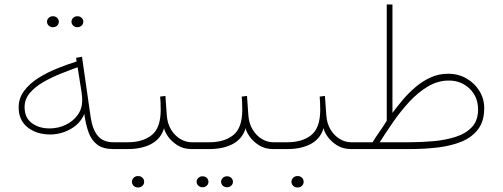

<svg xmlns="http://www.w3.org/2000/svg" viewBox="-20 -663 2237 854"><path d="M297.9 -566.4Q297.9 -576.2 305.4 -583.5Q313 -590.8 324.2 -590.8Q335.4 -590.8 343 -583.7Q350.6 -576.7 350.6 -566.4Q350.6 -556.2 343 -549.1Q335.4 -542 324.2 -542Q313 -542 305.4 -549.3Q297.9 -556.6 297.9 -566.4ZM189 -566.4Q189 -576.2 196.5 -583.5Q204.1 -590.8 215.3 -590.8Q226.6 -590.8 234.1 -583.7Q241.7 -576.7 241.7 -566.4Q241.7 -556.2 234.1 -549.1Q226.6 -542 215.3 -542Q204.1 -542 196.5 -549.3Q189 -556.6 189 -566.4ZM483.9 0Q438.5 0 412.6 -19.5Q386.7 -39.1 374 -74.2Q361.3 -109.4 355 -156.2Q336.9 -113.3 294.2 -89.1Q251.5 -64.9 203.1 -64.9Q142.6 -64.9 102.8 -96.7Q63 -128.4 63 -185.1Q63 -226.6 87.2 -258.8Q111.3 -291 150.1 -315.7Q189 -340.3 233.9 -358.4Q278.8 -376.5 320.8 -389.6L318.4 -405.8L344.7 -410.6L383.3 -141.6Q391.6 -86.4 415.5 -58.3Q439.5 -30.3 483.9 -30.3H513.7V0ZM345.7 -216.3Q345.7 -224.6 345 -232.7Q344.2 -240.7 343.3 -249.5L325.2 -363.8Q291 -351.6 250.5 -335.4Q210 -319.3 173.3 -298.3Q136.7 -277.3 113 -249.8Q89.4 -222.2 89.4 -186.5Q89.4 -139.2 121.6 -115.5Q153.8 -91.8 200.2 -91.8Q238.8 -91.8 272 -107.7Q305.2 -123.5 325.4 -151.6Q345.7 -179.7 345.7 -216.3Z M493.7 -30.3H549.3Q614.7 -30.3 654.5 -61.8Q694.3 -93.3 694.8 -172.4Q694.8 -208 692.4 -233.4L715.8 -236.3L721.7 -152.8Q724.1 -113.8 741 -86.4Q757.8 -59.1 782.2 -44.7Q806.6 -30.3 831.5 -30.3H860.4V0H831.5Q795.4 0 768.6 -17.3Q741.7 -34.7 726.6 -56.9Q711.4 -79.1 710 -93.3Q695.8 -45.9 653.3 -22.9Q610.8 0 548.3 0H493.7ZM566.9 145.5Q566.9 135.3 574.5 127.7Q582 120.1 594.2 120.1Q606 120.1 613.5 127.4Q621.1 134.8 621.1 145.5Q621.1 156.2 613.5 163.6Q606 170.9 594.2 170.9Q582 170.9 574.5 163.3Q566.9 155.8 566.9 145.5Z M839.8 -30.3H912.1Q977.5 -30.3 1017.3 -61.8Q1057.1 -93.3 1057.6 -172.4Q1057.6 -208 1055.2 -233.4L1078.6 -236.3L1084.5 -152.8Q1086.9 -113.8 1103.8 -86.4Q1120.6 -59.1 1145 -44.7Q1169.4 -30.3 1194.3 -30.3H1223.1V0H1194.3Q1158.2 0 1131.3 -17.3Q1104.5 -34.7 1089.4 -56.9Q1074.2 -79.1 1072.8 -93.3Q1058.6 -45.9 1016.1 -22.9Q973.6 0 911.1 0H839.8ZM963.4 145.5Q963.4 135.7 970.9 128.4Q978.5 121.1 989.7 121.1Q1001 121.1 1008.5 128.2Q1016.1 135.3 1016.1 145.5Q1016.1 155.8 1008.5 162.8Q1001 169.9 989.7 169.9Q978.5 169.9 970.9 162.6Q963.4 155.3 963.4 145.5ZM854.5 145.5Q854.5 135.7 862.1 128.4Q869.6 121.1 880.9 121.1Q892.1 121.1 899.7 128.2Q907.2 135.3 907.2 145.5Q907.2 155.8 899.7 162.8Q892.1 169.9 880.9 169.9Q869.6 169.9 862.1 162.6Q854.5 155.3 854.5 145.5Z M1203.1 -30.3H1258.8Q1324.2 -30.3 1364 -61.8Q1403.8 -93.3 1404.3 -172.4Q1404.3 -208 1401.9 -233.4L1425.3 -236.3L1431.2 -152.8Q1433.6 -113.8 1450.4 -86.4Q1467.3 -59.1 1491.7 -44.7Q1516.1 -30.3 1541 -30.3H1569.8V0H1541Q1504.9 0 1478 -17.3Q1451.2 -34.7 1436 -56.9Q1420.9 -79.1 1419.4 -93.3Q1405.3 -45.9 1362.8 -22.9Q1320.3 0 1257.8 0H1203.1ZM1276.4 145.5Q1276.4 135.3 1283.9 127.7Q1291.5 120.1 1303.7 120.1Q1315.4 120.1 1323 127.4Q1330.6 134.8 1330.6 145.5Q1330.6 156.2 1323 163.6Q1315.4 170.9 1303.7 170.9Q1291.5 170.9 1283.9 163.3Q1276.4 155.8 1276.4 145.5Z M1637.2 -30.3Q1649.4 -50.8 1668.7 -78.1Q1688 -105.5 1700.2 -126V-643.1H1725.6V-161.1Q1746.1 -188.5 1771.5 -218.8Q1796.9 -249 1827.9 -275.4Q1858.9 -301.8 1895 -318.4Q1931.2 -335 1972.7 -335Q2018.6 -335 2054.9 -314Q2091.3 -293 2112.5 -258.3Q2133.8 -223.6 2133.8 -182.1Q2133.8 -124.5 2106.9 -88.6Q2080.1 -52.7 2033.7 -33.4Q1987.3 -14.2 1927.7 -7.1Q1868.2 0 1802.7 0H1550.3V-30.3ZM1976.1 -304.7Q1927.2 -304.7 1883.1 -278.3Q1838.9 -252 1800.3 -210Q1761.7 -168 1728.8 -120.4Q1695.8 -72.8 1668.9 -30.3H1800.8Q1855 -30.3 1908.9 -35.2Q1962.9 -40 2007.8 -54.7Q2052.7 -69.3 2079.6 -98.4Q2106.4 -127.4 2106.4 -175.8Q2106.4 -232.4 2068.8 -268.6Q2031.2 -304.7 1976.1 -304.7Z"/></svg>

Font: Vazirmatn RD UI Thin
Style: Regular
Weight: 100
Designer: Saber Rastikerdar
Foundry: Saber Rastikerdar
Version: Version 33.003